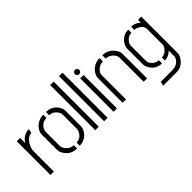

<svg xmlns="http://www.w3.org/2000/svg" viewBox="-44 -1282 2057 2057"><g transform="rotate(-45 984.0 -253.5)"><path d="M41 0V-510.7H91.8V-430.7Q111.3 -471.7 157.2 -495.1Q187.5 -510.7 219.7 -510.7H225.6L212.9 -461.9Q164.1 -461.9 125 -403.3Q92.8 -354.5 92.8 -300.8V0Z M281.2 -139.6V-372.1Q281.2 -418 322.3 -460.9Q371.1 -510.7 443.4 -510.7V-461.9Q377.9 -461.9 345.7 -407.2Q332 -382.8 332 -359.4V-152.3Q332 -113.3 369.1 -78.1Q402.3 -47.9 443.4 -47.9V1Q352.5 1 304.7 -72.3Q281.2 -107.4 281.2 -139.6ZM484.4 1V-47.9Q544.9 -47.9 576.2 -103.5Q590.8 -127.9 590.8 -150.4V-359.4Q590.8 -402.3 553.7 -435.5Q523.4 -461.9 484.4 -461.9V-510.7Q572.3 -510.7 619.1 -439.5Q641.6 -404.3 641.6 -372.1V-139.6Q641.6 -92.8 601.6 -49.8Q554.7 0 484.4 1Z M719.7 0V-683.6H772.5V0Z M854.5 0V-683.6H907.2V0Z M990.2 -578.1Q990.2 -599.6 1011.7 -608.4Q1017.6 -610.4 1023.4 -610.4Q1045.9 -610.4 1053.7 -588.9Q1055.7 -583 1055.7 -578.1Q1055.7 -555.7 1034.2 -547.9Q1028.3 -545.9 1023.4 -545.9Q1001 -545.9 992.2 -566.4Q990.2 -572.3 990.2 -578.1ZM998 0V-506.8H1048.8V0Z M1134.8 0V-373Q1134.8 -419.9 1176.8 -463.9Q1226.6 -513.7 1298.8 -513.7V-462.9Q1245.1 -462.9 1208 -420.9Q1185.5 -394.5 1185.5 -367.2V0ZM1340.8 -462.9V-513.7Q1428.7 -513.7 1479.5 -441.4Q1504.9 -405.3 1504.9 -373V0H1453.1V-367.2Q1453.1 -398.4 1420.9 -429.7Q1386.7 -462.9 1340.8 -462.9Z M1570.3 177.7 1583 129.9H1761.7Q1830.1 127 1864.3 78.1Q1878.9 57.6 1878.9 38.1V-47.9Q1852.5 -14.6 1804.7 -3.9Q1790 0 1775.4 0V-45.9Q1820.3 -45.9 1855.5 -85.9Q1878.9 -112.3 1878.9 -138.7V-371.1Q1878.9 -423.8 1823.2 -451.2Q1797.9 -463.9 1775.4 -463.9V-511.7Q1827.1 -511.7 1868.2 -478.5Q1875 -472.7 1878.9 -467.8V-511.7H1928.7V38.1Q1928.7 79.1 1891.6 123Q1845.7 176.8 1777.3 177.7ZM1579.1 -138.7V-375Q1580.1 -420.9 1619.1 -463.9Q1665 -511.7 1731.4 -511.7V-463.9Q1679.7 -463.9 1645.5 -416Q1628.9 -392.6 1628.9 -372.1V-139.6Q1628.9 -106.4 1663.1 -75.2Q1694.3 -47.9 1731.4 -47.9V0Q1643.6 -1 1599.6 -75.2Q1579.1 -108.4 1579.1 -138.7Z"/></g></svg>

Font: Post No Bills Jaffna
Style: Regular
Weight: 400
Designer: Kosala Senevirathne, Siva Puranthara, Lasantha Premarathna, Tharique Azeez
Foundry: Mooniak
Version: Version 1.220 ; ttfautohint (v1.6)